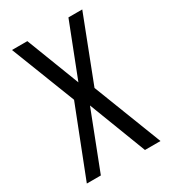

<svg xmlns="http://www.w3.org/2000/svg" viewBox="-173 -789 781 878"><g transform="rotate(-30 217.5 -350.0)"><path d="M330 0 214 -302 97 0H23L164 -361L32 -700H113L221 -420L330 -700H403L272 -361L412 0Z"/></g></svg>

Font: TypoPRO Bebas Neue
Style: Regular
Weight: 400
Designer: Ryoichi Tsunekawa
Foundry: Ryoichi Tsunekawa
Version: Version 001.003